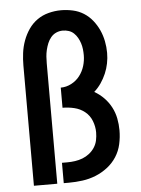

<svg xmlns="http://www.w3.org/2000/svg" viewBox="-53 -785 606 827"><g transform="rotate(-5 250.0 -371.5)"><path d="M60 0V-520Q60 -547 63.5 -574Q67 -601 76.5 -627Q86 -653 101.5 -675.5Q117 -698 139 -713.5Q161 -729 188 -736Q215 -743 242 -743Q267 -743 292.5 -737.5Q318 -732 339.5 -718.5Q361 -705 377 -685Q393 -665 403.5 -642Q414 -619 419 -593.5Q424 -568 424 -543Q424 -520 419.5 -497.5Q415 -475 406 -454Q397 -433 384 -414Q371 -395 354 -380Q377 -367 395.5 -348Q414 -329 426 -306Q438 -283 443 -257.5Q448 -232 448 -206Q448 -176 441.5 -146.5Q435 -117 419 -92Q403 -67 379 -48.5Q355 -30 327.5 -19Q300 -8 270.5 -4Q241 0 212 0H189V-88H212Q229 -88 246 -90.5Q263 -93 278.5 -99Q294 -105 307.5 -115.5Q321 -126 330.5 -140.5Q340 -155 343.5 -172Q347 -189 347 -206Q347 -231 337.5 -255.5Q328 -280 308 -296Q288 -312 262.5 -318Q237 -324 212 -324V-411Q236 -411 258 -422.5Q280 -434 294.5 -453Q309 -472 316 -495Q323 -518 323 -542Q323 -555 321.5 -568Q320 -581 316 -593.5Q312 -606 305.5 -617.5Q299 -629 289.5 -638Q280 -647 267.5 -651Q255 -655 242 -655Q227 -655 213.5 -649Q200 -643 190.5 -631.5Q181 -620 175.5 -606.5Q170 -593 166.5 -578.5Q163 -564 162 -549.5Q161 -535 161 -520V0Z"/></g></svg>

Font: Iosevka Term Semibold
Style: Regular
Weight: 600
Monospace: yes
Designer: Belleve Invis
Foundry: Belleve Invis
Version: Version 31.4.0